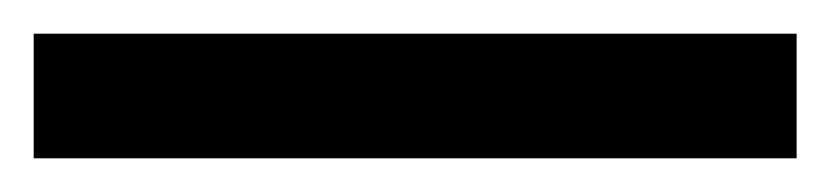

<svg xmlns="http://www.w3.org/2000/svg" viewBox="-24 -854 493 114"><path d="M449 -760H-4V-834H449Z"/></svg>

Font: Noto Sans Kannada ExtraCondensed Medium
Style: Regular
Weight: 500
Width: 2
Designer: Jelle Bosma - Monotype Design Team
Foundry: Monotype Imaging Inc.
Version: Version 2.005; ttfautohint (v1.8.4.7-5d5b)